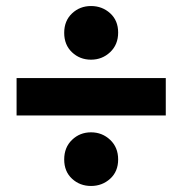

<svg xmlns="http://www.w3.org/2000/svg" viewBox="-20 -630 606 637"><path d="M372 -522Q372 -562 345.5 -586Q319 -610 282 -610Q245 -610 219 -585.5Q193 -561 193 -521Q193 -481 219 -456.5Q245 -432 282 -432Q319 -432 345.5 -457Q372 -482 372 -522ZM372 -101Q372 -141 345.5 -166Q319 -191 282 -191Q245 -191 219 -166Q193 -141 193 -101Q193 -61 219 -37Q245 -13 282 -13Q319 -13 345.5 -37Q372 -61 372 -101ZM530 -247V-371H35V-247Z"/></svg>

Font: Repo Bold
Style: Bold
Weight: 700
Designer: Stefan Peev
Foundry: Context Ltd
Version: Version 1.502